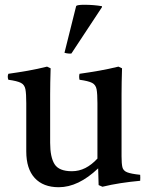

<svg xmlns="http://www.w3.org/2000/svg" viewBox="-20 -772 623 804"><path d="M226 12Q161 12 125.5 -26.5Q90 -65 90 -138V-340Q90 -379 86.5 -398Q83 -417 67.5 -425Q52 -433 15 -438Q10 -451 15 -463Q58 -469 97.5 -476Q137 -483 177 -493L192 -486Q191 -455 190.5 -427.5Q190 -400 190 -376V-174Q190 -114 208.5 -84.5Q227 -55 281 -55Q311 -55 337.5 -68.5Q364 -82 388 -108V-340Q388 -379 384.5 -398Q381 -417 365.5 -425Q350 -433 313 -438Q310 -451 313 -463Q356 -469 395.5 -476Q435 -483 476 -493L491 -486Q490 -455 489.5 -427.5Q489 -400 489 -376V-117Q489 -87 492.5 -72Q496 -57 512.5 -50.5Q529 -44 567 -40Q568 -28 567 -15Q524 -11 485 -5Q446 1 409 10L393 3L391 -67Q308 12 226 12ZM407 -746V-742L279 -548Q274 -547 265 -548Q256 -549 250 -551L299 -747Q304 -752 333 -752Q373 -752 407 -746Z"/></svg>

Font: Tiro Kannada
Style: Regular
Weight: 400
Designer: Kannada: John Hudson & Fiona Ross. Latin: John Hudson.
Foundry: Tiro Typeworks Ltd.
Version: Version 1.52